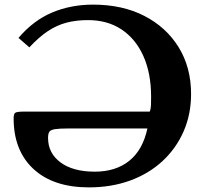

<svg xmlns="http://www.w3.org/2000/svg" viewBox="-20 -801 893 831"><path d="M107 -596 60 -637Q125 -713 206 -747Q287 -781 383 -781Q510 -781 605 -732Q700 -683 753.5 -596Q807 -509 807 -394Q807 -306 774.5 -232Q742 -158 683 -103.5Q624 -49 543 -19.5Q462 10 365 10Q211 10 125 -69.5Q39 -149 39 -289Q39 -309 47 -313.5Q55 -318 86 -318H628Q633 -330 633.5 -346.5Q634 -363 634 -382Q634 -484 600.5 -558.5Q567 -633 506 -673.5Q445 -714 361 -714Q310 -714 268 -703Q226 -692 187.5 -666.5Q149 -641 107 -596ZM618 -245H278Q237 -245 218 -242Q199 -239 193.5 -230.5Q188 -222 188 -204Q188 -138 242 -98Q296 -58 390 -58Q481 -58 539.5 -105Q598 -152 618 -245Z"/></svg>

Font: Libre Baskerville
Style: Bold
Weight: 700
Designer: Pablo Impallari, Rodrigo Fuenzalida
Foundry: Pablo Impallari, Rodrigo Fuenzalida
Version: Version 1.051; ttfautohint (v1.8.4.7-5d5b)